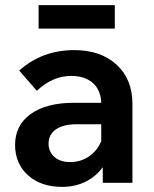

<svg xmlns="http://www.w3.org/2000/svg" viewBox="-20 -715 603 751"><path d="M223 16Q140 16 89.5 -29.5Q39 -75 39 -148Q39 -225 100 -269Q161 -313 270 -313H376Q374 -363 343 -390.5Q312 -418 258 -418Q186 -418 124 -360L55 -439Q145 -519 270 -519Q374 -519 436 -462Q498 -405 498 -309V0H382V-61Q356 -25 315 -4.5Q274 16 223 16ZM254 -81Q296 -81 328.5 -103.5Q361 -126 376 -163V-229H279Q228 -229 199 -209Q170 -189 170 -153Q170 -121 193 -101Q216 -81 254 -81ZM429 -603H131V-695H429Z"/></svg>

Font: Wix Madefor Text
Style: Bold
Weight: 700
Designer: Dalton Maag Ltd
Foundry: Dalton Maag Ltd
Version: Version 3.100